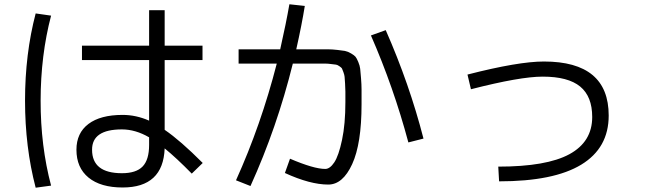

<svg xmlns="http://www.w3.org/2000/svg" viewBox="-20 -831 3040 899"><path d="M928.2 -549.8H751V-223.1Q824.2 -173.3 929.2 -67.9L877.9 -18.1Q806.2 -91.3 751 -136.2Q744.1 46.9 554.2 46.9Q451.2 46.9 394.5 0.5Q337.9 -45.9 337.9 -129.9Q337.9 -208 394 -250.5Q450.2 -293 554.2 -293Q617.2 -293 678.2 -266.1V-549.8H363.8V-617.2H678.2V-783.2H751V-617.2H928.2ZM219.2 -757.8Q170.4 -571.8 170.2 -359.9Q169.9 -147.9 219.2 38.1L147 47.9Q97.2 -142.1 97.2 -360.1Q97.2 -578.1 147 -768.1ZM678.2 -188Q614.3 -225.1 550.8 -225.1Q410.6 -225.1 411.1 -129.9Q411.1 -20 550.8 -20Q617.7 -20 647.9 -51.5Q678.2 -83 678.2 -152.8Z M1097.2 -533.2V-600.1H1292Q1319.8 -723.1 1335 -811L1407.2 -803.2Q1393.1 -715.3 1367.2 -600.1H1457Q1494.1 -600.1 1514.6 -600.1Q1535.2 -600.1 1560.1 -597.2Q1585 -594.2 1596.9 -592Q1608.9 -589.8 1624 -580.8Q1639.2 -571.8 1644.5 -565.4Q1649.9 -559.1 1657.5 -541Q1665 -522.9 1666.5 -509Q1668 -495.1 1670.4 -465.1Q1672.9 -435.1 1672.9 -411.1Q1672.9 -387.2 1672.9 -342.8Q1672.9 -157.7 1628.9 -62.3Q1585 33.2 1517.1 33.2Q1432.1 33.2 1314 -21L1337.9 -87.9Q1449.7 -40 1502.9 -40Q1524.9 -40 1545.4 -71Q1565.9 -102.1 1581.5 -176Q1597.2 -250 1597.2 -353Q1597.2 -386.2 1597.2 -402.1Q1597.2 -418 1595.7 -440.4Q1594.2 -462.9 1593.5 -471.4Q1592.8 -480 1587.9 -493.4Q1583 -506.8 1581.1 -510.5Q1579.1 -514.2 1569.1 -521Q1559.1 -527.8 1553.5 -528.3Q1547.9 -528.8 1531.5 -531Q1515.1 -533.2 1504.6 -533.2Q1494.1 -533.2 1470.2 -533.2H1351.1Q1276.9 -233.4 1152.8 40L1085 13.2Q1202.1 -245.6 1275.9 -533.2ZM1716.8 -665 1786.1 -689.9Q1897 -438 1962.9 -182.1L1892.1 -164.1Q1822.8 -422.9 1716.8 -665Z M2168.9 -481.9Q2406.7 -543 2526.9 -543Q2830.1 -543 2830.1 -290Q2830.1 -138.2 2701.7 -60.1Q2573.2 18.1 2316.9 18.1L2313 -50.8Q2539.1 -50.8 2646 -108.9Q2752.9 -167 2752.9 -283.2Q2752.9 -379.4 2696.5 -425.8Q2640.1 -472.2 2521 -472.2Q2415 -472.2 2185.1 -413.1Z"/></svg>

Font: WebKoruri
Style: Regular
Weight: 400
Foundry: lindwurm / mohemohe
Version: Version 1.00